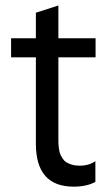

<svg xmlns="http://www.w3.org/2000/svg" viewBox="-20 -688 404 715"><path d="M335.9 -474.4H197.4V-169Q197.4 -158.7 197.6 -152.7Q197.8 -146.7 199.4 -134.9Q201 -123.2 203.7 -115.9Q206.3 -108.7 212.2 -99.3Q218 -89.8 226.2 -84.3Q234.4 -78.8 247.2 -74.9Q259.9 -71 276.3 -71Q311.8 -71 335.2 -88.1V-10.7Q302.9 7.1 254.3 7.1Q113.6 7.1 113.6 -152.7V-474.4H21.3V-545.5H113.6V-640.6L197.4 -667.6V-545.5H335.9Z"/></svg>

Font: TID UI
Style: Regular
Weight: 400
Designer: The TID Project Authors
Foundry: Bakken & Bæck
Version: Version 1.001;hotconv 1.0.109;makeotfexe 2.5.65596